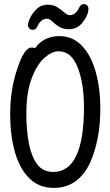

<svg xmlns="http://www.w3.org/2000/svg" viewBox="-20 -896 540 940"><path d="M244.1 23.9Q169.9 23.9 122.6 -23.9Q75.2 -71.8 52.5 -153.3Q29.8 -234.9 29.8 -336.9Q29.8 -457 64 -557.1Q98.1 -663.1 133.8 -663.1Q148.9 -663.1 151.9 -660.2Q193.8 -719.2 271 -719.2Q335.9 -719.2 380.9 -672.1Q425.8 -625 448.5 -544.4Q471.2 -463.9 471.2 -362.8Q471.2 -208 418 -92.8Q358.9 23.9 244.1 23.9ZM240.2 -54.2Q391.1 -54.2 391.1 -371.1Q391.1 -484.9 361.8 -562Q331.1 -645 267.1 -645Q233.9 -645 198 -613.5Q162.1 -582 135.5 -513.4Q108.9 -444.8 108.9 -338.9Q108.9 -258.8 121.3 -194.3Q133.8 -129.9 161.9 -92Q189.9 -54.2 240.2 -54.2ZM140.1 -750Q130.9 -750 124 -756.6Q117.2 -763.2 117.2 -772.9Q117.2 -788.1 128.2 -810.1Q139.2 -832 160.2 -852.5Q181.2 -873 212.9 -873Q241.2 -873 260 -861.1Q278.8 -849.1 294.4 -835.4Q310.1 -821.8 319.8 -821.8Q351.1 -821.8 368.2 -859.9Q375 -876 391.1 -876Q399.9 -876 406.5 -869.4Q413.1 -862.8 413.1 -853Q413.1 -820.8 381.8 -783.2Q356.9 -752.9 317.9 -752.9Q288.1 -752.9 268.1 -765.9Q248 -778.8 235.1 -791.5Q222.2 -804.2 210.9 -804.2Q180.2 -804.2 163.1 -767.1Q157.2 -750 140.1 -750Z"/></svg>

Font: LXGW WenKai Mono GB Screen
Style: Regular
Weight: 400
Monospace: yes
Designer: LXGW / Fontworks Inc.
Foundry: LXGW / Fontworks Inc.
Version: Version 1.510;January 18,2025